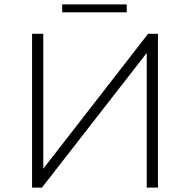

<svg xmlns="http://www.w3.org/2000/svg" viewBox="-20 -854 865 874"><path d="M126 -700H177V-86L654 -700H699V0H648V-613L171 0H126ZM263 -834H557V-798H263Z"/></svg>

Font: Goldbeck Next Light
Style: Regular
Weight: 300
Designer: Julieta Ulanovsky
Foundry: Julieta Ulanovsky
Version: Version 7.200